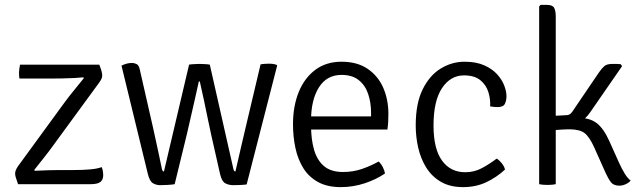

<svg xmlns="http://www.w3.org/2000/svg" viewBox="-20 -755 2628 787"><path d="M246 -337Q262.5 -359.5 283.5 -385Q304.5 -410.5 324 -435L321 -438Q309.5 -436.5 285.2 -435.2Q261 -434 233 -433.5Q205 -433 183 -433H60Q58.5 -439 58.2 -446.2Q58 -453.5 58 -457Q58 -461.5 59 -471.2Q60 -481 62 -490H387Q394 -472 396.5 -462.2Q399 -452.5 399 -445Q399 -439 396 -432.2Q393 -425.5 387 -417L199 -160Q182 -136 159.8 -108.2Q137.5 -80.5 120 -58L123 -55Q149.5 -56.5 177.8 -57.2Q206 -58 224 -58H280Q321.5 -58 350.8 -60.8Q380 -63.5 397 -70Q403 -55 403 -36Q403 -19 392 -9.5Q381 0 350 0H54Q47.5 -19 44.8 -27.5Q42 -36 42 -44Q42 -50 44.8 -57.2Q47.5 -64.5 54 -74Z M478 -486Q492.5 -493 502.8 -495Q513 -497 521 -497Q531 -497 540.2 -492.2Q549.5 -487.5 553 -470L607 -233Q617.5 -187.5 627.5 -139.2Q637.5 -91 644 -61Q646.5 -52 652 -52L755 -490Q762.5 -491.5 776.2 -492.2Q790 -493 798 -493Q807 -493 820.2 -492.2Q833.5 -491.5 840 -490L937 -61Q939.5 -52 945 -52Q956.5 -101.5 966.5 -145.5Q976.5 -189.5 987 -233L1048 -491Q1054 -492.5 1063.2 -493.2Q1072.5 -494 1082 -494Q1092 -494 1100 -492.8Q1108 -491.5 1114 -489L1116 -486L991 1Q981.5 2.5 965.8 3.2Q950 4 937 4Q917.5 4 903.2 -3.8Q889 -11.5 882 -42L846 -201Q840 -228.5 832.2 -266Q824.5 -303.5 816 -344Q807.5 -384.5 799 -421H795Q787 -384.5 777.8 -344Q768.5 -303.5 760 -266Q751.5 -228.5 745 -201L696 0Q684 2 666.8 3Q649.5 4 636 4Q621 4 607.2 -3.8Q593.5 -11.5 586 -42Z M1223 -224V-278H1501V-292Q1501 -334.5 1489 -370Q1477 -405.5 1450.2 -426.8Q1423.5 -448 1380 -448Q1319.5 -448 1287.2 -396.8Q1255 -345.5 1255 -262V-240Q1255 -184.5 1267.2 -141.5Q1279.5 -98.5 1308 -74.2Q1336.5 -50 1386 -50Q1426.5 -50 1462.8 -62.2Q1499 -74.5 1532 -93Q1542 -84 1549.2 -69.8Q1556.5 -55.5 1558 -44Q1523.5 -20 1475.8 -4Q1428 12 1377 12Q1321.5 12 1283.8 -8.8Q1246 -29.5 1223.5 -65.5Q1201 -101.5 1191 -148Q1181 -194.5 1181 -246Q1181 -320 1204.5 -377.8Q1228 -435.5 1272.5 -468.8Q1317 -502 1380 -502Q1444 -502 1486.8 -473Q1529.5 -444 1550.8 -395.5Q1572 -347 1572 -288Q1572 -270 1571.2 -256Q1570.5 -242 1568 -224Z M1989 -319Q1991 -347.5 1982 -377Q1973 -406.5 1949 -426.2Q1925 -446 1882 -446Q1826.5 -446 1791.8 -393.8Q1757 -341.5 1757 -241Q1757 -144.5 1791.8 -96.8Q1826.5 -49 1887 -49Q1924.5 -49 1956.5 -66.5Q1988.5 -84 2016 -105Q2026.5 -98.5 2036.8 -85.8Q2047 -73 2050 -60Q2015.5 -28 1973 -8Q1930.5 12 1878 12Q1824.5 12 1787.2 -9.8Q1750 -31.5 1727.2 -68Q1704.5 -104.5 1694.2 -149.5Q1684 -194.5 1684 -241Q1684 -331 1712.5 -388.8Q1741 -446.5 1786.8 -474.2Q1832.5 -502 1884 -502Q1932 -502 1965 -487.2Q1998 -472.5 2018 -450.2Q2038 -428 2047 -404Q2056 -380 2056 -361Q2056 -343 2049.5 -329.5Q2043 -316 2019 -316Q2011.5 -316 2004.5 -316.8Q1997.5 -317.5 1989 -319Z M2258 0Q2244.5 3 2224 3Q2203.5 3 2190 0V-729L2196 -735H2221Q2245 -735 2251.5 -722.8Q2258 -710.5 2258 -687ZM2517 -89Q2528.5 -63.5 2540.5 -43.8Q2552.5 -24 2565 -15Q2559 -7 2545.8 -0.5Q2532.5 6 2519 6Q2495 6 2484.2 -8Q2473.5 -22 2463 -45L2416 -150Q2396.5 -193.5 2376.5 -209.2Q2356.5 -225 2313 -225Q2303.5 -225 2288.8 -224.2Q2274 -223.5 2256 -222L2223 -219V-273H2342Q2396 -273 2425 -251Q2454 -229 2477 -178ZM2400 -296Q2381.5 -268.5 2359.5 -257.8Q2337.5 -247 2309 -247H2228V-279L2303 -283Q2310 -283 2315.2 -286.5Q2320.5 -290 2325 -296L2435 -458Q2446.5 -474.5 2457 -483.8Q2467.5 -493 2490 -493Q2500 -493 2507.2 -493Q2514.5 -493 2524 -492L2530 -484Z"/></svg>

Font: Signika Negative Light
Style: Regular
Weight: 300
Designer: Anna Giedry
Foundry: Anna Giedry
Version: Version 2.001